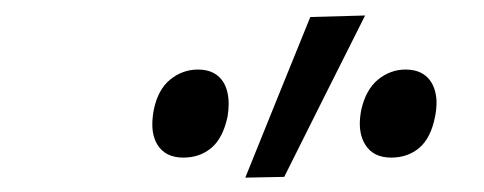

<svg xmlns="http://www.w3.org/2000/svg" viewBox="-20 -812 640 254"><path d="M304.5 -577Q326 -630.5 347.5 -683.5L390.5 -789.5L463 -791.5Q435.5 -737 409 -684L356 -578ZM222.5 -603.5Q198.5 -603.5 188 -621Q181.5 -632 181.5 -647.5Q181.5 -656.5 183.5 -667Q189 -693.5 205.2 -706.8Q221.5 -720 242 -720Q265.5 -720 276 -702.5Q282.5 -691 282.5 -674.5Q282.5 -666.5 281 -657.5Q275 -629.5 259.8 -616.5Q244.5 -603.5 222.5 -603.5ZM497.5 -603.5Q473.5 -603.5 463 -621Q456 -632.5 456 -648.5Q456 -657 458 -667Q464 -693.5 480.2 -706.8Q496.5 -720 516.5 -720Q540.5 -720 551 -702.5Q557.5 -691 557.5 -676Q557.5 -667.5 555.5 -657.5Q550 -629.5 534.8 -616.5Q519.5 -603.5 497.5 -603.5Z"/></svg>

Font: Heraclito
Style: Italic
Weight: 400
Italic angle: -12°
Designer: Kostas Bartsokas (font) & Cristiano Sobral (main changes)
Foundry: Kostas Bartsokas (font) & Cristiano Sobral (main changes)
Version: Version 1.00;July 8, 2020;FontCreator 13.0.0.2655 64-bit